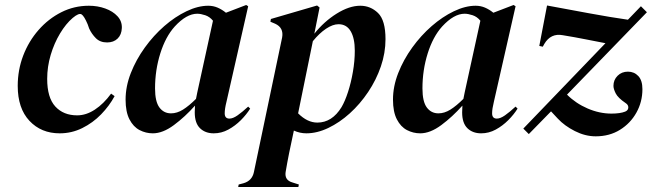

<svg xmlns="http://www.w3.org/2000/svg" viewBox="-20 -519 2611 769"><path d="M219 15Q145 15 98 -35Q51 -85 51 -175Q51 -239 73 -296.5Q95 -354 134.5 -399Q174 -444 225.5 -470Q277 -496 336 -496Q371 -496 401.5 -485Q432 -474 450.5 -454Q469 -434 468 -407Q467 -380 451 -364.5Q435 -349 409 -349Q381 -349 364 -366Q347 -383 337 -405L331 -422Q317 -455 306.5 -461.5Q296 -468 271 -447Q244 -424 220.5 -385Q197 -346 183 -299Q169 -252 169 -203Q169 -128 201.5 -92.5Q234 -57 289 -57Q325 -57 360 -80Q395 -103 425 -144L439 -134Q418 -95 385 -61Q352 -27 309.5 -6Q267 15 219 15Z M592 15Q564 15 539 2Q514 -11 498.5 -41Q483 -71 483 -120Q483 -173 504 -226.5Q525 -280 560 -328.5Q595 -377 638 -414.5Q681 -452 727 -474Q773 -496 814 -496Q834 -496 851.5 -488.5Q869 -481 885 -468L966 -499L974 -494L887 -111Q880 -83 880 -65Q880 -44 899 -44Q913 -44 931.5 -57Q950 -70 974 -92L982 -84Q967 -60 944.5 -37.5Q922 -15 894.5 0Q867 15 836 15Q802 15 781 -5.5Q760 -26 760 -69Q760 -83 761 -96Q721 -51 676.5 -18Q632 15 592 15ZM601 -165Q601 -112 618.5 -88.5Q636 -65 665 -65Q689 -65 713 -80Q737 -95 765 -123Q767 -135 770 -148L833 -436Q820 -452 802 -458Q784 -464 770 -464Q727 -464 680 -413Q643 -372 622 -305Q601 -238 601 -165Z M1207 15Q1181 15 1157 4Q1146 54 1138 94Q1130 134 1124 170Q1119 203 1152 212L1177 220L1175 230H934L936 220L955 215Q990 205 997 170L1110 -369Q1117 -408 1082 -424L1063 -432L1065 -443L1250 -497L1260 -489L1239 -384Q1278 -433 1328.5 -464.5Q1379 -496 1423 -496Q1464 -496 1494 -467Q1524 -438 1524 -362Q1524 -307 1505.5 -253Q1487 -199 1454.5 -150.5Q1422 -102 1381 -65Q1340 -28 1295 -6.5Q1250 15 1207 15ZM1336 -422Q1313 -422 1286 -404Q1259 -386 1233 -354L1174 -65Q1211 -28 1251 -28Q1310 -28 1348 -90Q1362 -114 1374 -151Q1386 -188 1393.5 -231.5Q1401 -275 1401 -316Q1401 -366 1384.5 -394Q1368 -422 1336 -422Z M1663 15Q1635 15 1610 2Q1585 -11 1569.5 -41Q1554 -71 1554 -120Q1554 -173 1575 -226.5Q1596 -280 1631 -328.5Q1666 -377 1709 -414.5Q1752 -452 1798 -474Q1844 -496 1885 -496Q1905 -496 1922.5 -488.5Q1940 -481 1956 -468L2037 -499L2045 -494L1958 -111Q1951 -83 1951 -65Q1951 -44 1970 -44Q1984 -44 2002.5 -57Q2021 -70 2045 -92L2053 -84Q2038 -60 2015.5 -37.5Q1993 -15 1965.5 0Q1938 15 1907 15Q1873 15 1852 -5.5Q1831 -26 1831 -69Q1831 -83 1832 -96Q1792 -51 1747.5 -18Q1703 15 1663 15ZM1672 -165Q1672 -112 1689.5 -88.5Q1707 -65 1736 -65Q1760 -65 1784 -80Q1808 -95 1836 -123Q1838 -135 1841 -148L1904 -436Q1891 -452 1873 -458Q1855 -464 1841 -464Q1798 -464 1751 -413Q1714 -372 1693 -305Q1672 -238 1672 -165Z M2098 18 2076 -4 2405 -346Q2368 -353 2325.5 -361.5Q2283 -370 2234 -378Q2186 -387 2160 -343L2154 -332L2140 -335L2171 -497Q2252 -482 2338.5 -466Q2425 -450 2495 -440L2547 -494L2571 -470L2251 -140Q2286 -105 2333.5 -84.5Q2381 -64 2429 -64Q2446 -64 2460 -66Q2474 -68 2484 -72Q2496 -77 2496.5 -88Q2497 -99 2486 -106Q2455 -127 2446 -145Q2437 -163 2437 -175Q2437 -199 2453.5 -215.5Q2470 -232 2495 -232Q2520 -232 2536.5 -214.5Q2553 -197 2553 -162Q2553 -111 2529 -68Q2505 -25 2463 1Q2421 27 2366 27Q2324 27 2282.5 6Q2241 -15 2214 -44L2187 -73Z"/></svg>

Font: DeepMind Serif Display
Style: Italic
Weight: 400
Italic angle: -12°
Designer: Frank Grießhammer / Modifications: Colophon Foundry
Foundry: Colophon Foundry
Version: Version 5.003; ttfautohint (v1.8.2)